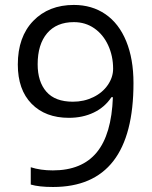

<svg xmlns="http://www.w3.org/2000/svg" viewBox="-20 -744 612 774"><path d="M518.1 -409.2Q518.1 9.8 193.8 9.8Q137.2 9.8 104 0V-69.8Q143.1 -57.1 192.9 -57.1Q310.1 -57.1 369.9 -129.6Q429.7 -202.1 435.1 -352.1H429.2Q402.3 -311.5 357.9 -290.3Q313.5 -269 257.8 -269Q163.1 -269 107.4 -325.7Q51.8 -382.3 51.8 -483.9Q51.8 -595.2 114 -659.7Q176.3 -724.1 277.8 -724.1Q350.6 -724.1 405 -686.8Q459.5 -649.4 488.8 -577.9Q518.1 -506.3 518.1 -409.2ZM277.8 -654.8Q208 -654.8 169.9 -609.9Q131.8 -564.9 131.8 -484.9Q131.8 -414.6 167 -374.3Q202.1 -334 273.9 -334Q318.4 -334 355.7 -352.1Q393.1 -370.1 414.6 -401.4Q436 -432.6 436 -466.8Q436 -518.1 416 -561.5Q396 -605 360.1 -629.9Q324.2 -654.8 277.8 -654.8Z"/></svg>

Font: f0_44652 
Style: Regular
Weight: 400
Foundry: Ascender Corporation
Version: Version 1.10